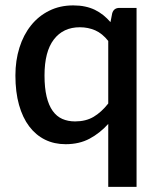

<svg xmlns="http://www.w3.org/2000/svg" viewBox="-20 -540 604 729"><path d="M498.5 -510H433.5C419.2 -510 410 -503.2 406 -489.5L399.5 -456C390.8 -466 381.6 -474.9 371.8 -482.8C361.9 -490.6 351.3 -497.2 340 -502.8C328.7 -508.2 316.2 -512.4 302.7 -515.2C289.2 -518.1 274.3 -519.5 258 -519.5C224.3 -519.5 193.9 -512.8 166.8 -499.2C139.6 -485.8 116.5 -467.1 97.5 -443.2C78.5 -419.4 63.9 -391.3 53.8 -359C43.6 -326.7 38.5 -291.5 38.5 -253.5C38.5 -211.5 43.1 -174.2 52.2 -141.7C61.4 -109.2 74.3 -82 91 -60C107.7 -38 127.7 -21.2 151 -9.7C174.3 1.8 200.3 7.5 229 7.5C263.7 7.5 294.1 0.5 320.2 -13.5C346.4 -27.5 370 -46.2 391 -69.5V169.5H498.5ZM265 -79C247 -79 230.8 -82.2 216.5 -88.5C202.2 -94.8 190 -105 180 -119C170 -133 162.3 -151.1 157 -173.2C151.7 -195.4 149 -222.2 149 -253.5C149 -313.8 160.8 -359.4 184.5 -390.2C208.2 -421.1 241 -436.5 283 -436.5C304 -436.5 323.5 -432.6 341.5 -424.8C359.5 -416.9 376 -403.5 391 -384.5V-147C373.7 -125 355.2 -108.2 335.5 -96.5C315.8 -84.8 292.3 -79 265 -79Z"/></svg>

Font: Lato Semibold
Style: Regular
Weight: 600
Designer: Lukasz Dziedzic
Foundry: tyPoland Lukasz Dziedzic
Version: Version 2.006; 2014-01-15